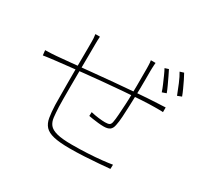

<svg xmlns="http://www.w3.org/2000/svg" viewBox="-159 -1006 1319 1244"><g transform="rotate(30 500.0 -384.0)"><path d="M695 -744Q694 -735 693.5 -724.5Q693 -714 692.5 -704Q692 -694 692 -685Q692 -657 692 -622Q692 -587 691.5 -553.5Q691 -520 690 -494Q689 -462 687.5 -419Q686 -376 683.5 -335.5Q681 -295 675 -268Q670 -241 654.5 -230Q639 -219 609 -219Q590 -219 567 -221.5Q544 -224 524.5 -227Q505 -230 495 -232L496 -261Q525 -254 554.5 -250.5Q584 -247 603 -247Q626 -247 636 -253Q646 -259 649 -278Q653 -298 655.5 -334.5Q658 -371 660.5 -413.5Q663 -456 663 -492Q664 -522 664 -557Q664 -592 664 -626Q664 -660 664 -685Q664 -695 663.5 -705.5Q663 -716 662.5 -726Q662 -736 660 -744ZM298 -711Q297 -701 296.5 -684Q296 -667 296 -653Q296 -616 295.5 -562.5Q295 -509 294.5 -450.5Q294 -392 294 -338Q294 -284 294 -243Q294 -202 295 -185Q297 -141 300.5 -109Q304 -77 320.5 -56Q337 -35 377 -24.5Q417 -14 490 -14Q550 -14 607 -17Q664 -20 711 -25Q758 -30 786 -35L785 -3Q752 0 703 4Q654 8 598.5 11Q543 14 489 14Q413 14 369 3.5Q325 -7 304 -30Q283 -53 276.5 -91Q270 -129 268 -183Q268 -204 267.5 -244Q267 -284 267 -334.5Q267 -385 267 -437.5Q267 -490 267.5 -536Q268 -582 268 -613.5Q268 -645 268 -653Q268 -667 267.5 -679.5Q267 -692 264 -711ZM34 -458Q60 -458 80.5 -459.5Q101 -461 117 -462Q152 -465 215 -471Q278 -477 357.5 -485Q437 -493 522.5 -500.5Q608 -508 689.5 -514.5Q771 -521 836 -524Q855 -525 869 -525.5Q883 -526 896 -527V-492Q890 -493 880.5 -493Q871 -493 859.5 -493Q848 -493 836 -493Q795 -493 736 -489.5Q677 -486 608.5 -480.5Q540 -475 468.5 -468.5Q397 -462 330.5 -455Q264 -448 209.5 -442Q155 -436 120 -432Q105 -430 91.5 -428.5Q78 -427 65 -425Q52 -423 38 -421ZM790 -753Q799 -736 811 -710.5Q823 -685 835.5 -658.5Q848 -632 856 -610L825 -599Q818 -621 806.5 -647.5Q795 -674 783.5 -700Q772 -726 762 -744ZM887 -782Q897 -765 909 -740Q921 -715 933 -689Q945 -663 953 -641L922 -629Q909 -664 891.5 -705.5Q874 -747 858 -773Z"/></g></svg>

Font: Noto Sans JP Thin Thin
Style: Regular
Weight: 250
Version: Version 2.004-H2;hotconv 1.0.118;makeotfexe 2.5.65603